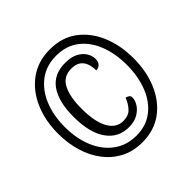

<svg xmlns="http://www.w3.org/2000/svg" viewBox="-185 -895 1075 1075"><g transform="rotate(-45 352.5 -357.5)"><path d="M353 10Q281 10 225.5 -19Q170 -48 131.5 -98.5Q93 -149 73 -215.5Q53 -282 53 -358Q53 -461 89 -544Q125 -627 192.5 -676Q260 -725 354 -725Q449 -725 515 -676Q581 -627 616 -544Q651 -461 651 -358Q651 -255 615.5 -171.5Q580 -88 513.5 -39Q447 10 353 10ZM356 -40Q433 -40 487 -81.5Q541 -123 569.5 -195Q598 -267 598 -358Q598 -450 569.5 -521.5Q541 -593 486.5 -634Q432 -675 354 -675Q276 -675 220.5 -633.5Q165 -592 135.5 -520.5Q106 -449 106 -359Q106 -267 136 -195Q166 -123 222.5 -81.5Q279 -40 356 -40ZM359 -103Q277 -103 229 -170Q181 -237 181 -364Q181 -482 225.5 -546.5Q270 -611 362 -611Q410 -611 440 -594.5Q470 -578 484 -554Q498 -530 498 -506Q498 -481 485 -469.5Q472 -458 455 -458Q455 -486 447 -510Q439 -534 419 -549Q399 -564 362 -564Q300 -564 272.5 -511Q245 -458 245 -366Q245 -260 276 -205Q307 -150 362 -150Q404 -150 427 -174.5Q450 -199 463 -234Q477 -230 484 -224.5Q491 -219 491 -205Q491 -185 476 -161Q461 -137 432 -120Q403 -103 359 -103Z"/></g></svg>

Font: Noto Serif Tamil ExtraCondensed Black
Style: Regular
Weight: 900
Width: 2
Designer: Indian Type Foundry, Tom Grace, and the Monotype Design Team
Foundry: Monotype Imaging Inc.
Version: Version 2.004; ttfautohint (v1.8.4.7-5d5b)